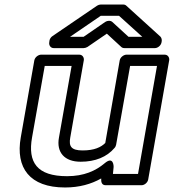

<svg xmlns="http://www.w3.org/2000/svg" viewBox="-20 -795 769 850"><path d="M337 -79C402 -79 453 -100 487 -140C491 -144 493 -150 494 -154L556 -503H675L591 -25H480L483 -56C483 -56 484 -107 443 -72C404 -39 352 -15 277 -15C144 -15 102 -76 122 -187L178 -503H297L241 -186C229 -121 265 -79 337 -79ZM448 25H607C618 25 633 15 636 0L729 -528C731 -539 724 -553 709 -553H540C529 -553 513 -543 510 -528L446 -162C427 -143 397 -129 346 -129C295 -129 284 -147 291 -186L351 -528C353 -539 346 -553 331 -553H162C151 -553 135 -543 132 -528L72 -187C48 -52 111 35 268 35C331 35 384 20 428 -5C427 12 431 25 448 25ZM610 -632H549L477 -698C469 -705 455 -704 446 -698L350 -632H290L426 -725H507ZM696 -613C697 -619 695 -628 690 -633L539 -770C536 -773 531 -775 525 -775H426C421 -775 415 -773 410 -770L212 -635C206 -631 200 -623 199 -615L198 -607C196 -596 203 -582 218 -582H350C355 -582 362 -584 367 -587L453 -646L517 -587C520 -584 525 -582 531 -582H666C677 -582 692 -592 695 -607Z"/></svg>

Font: Asimov
Style: XWidOuIt
Weight: 500
Designer: Google
Version: Version 2.000980; 2014